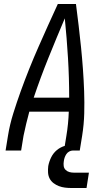

<svg xmlns="http://www.w3.org/2000/svg" viewBox="-20 -755 540 963"><path d="M8 0 20 -74Q29 -130 46.5 -186Q64 -242 84 -297.5Q104 -353 126 -408Q148 -463 172 -517.5Q196 -572 220.5 -626.5Q245 -681 270 -735H361Q368 -681 374.5 -626.5Q381 -572 386.5 -517.5Q392 -463 396 -408Q400 -353 402 -297.5Q404 -242 402.5 -186Q401 -130 392 -74L380 0H301L313 -74Q318 -104 321 -134.5Q324 -165 325 -195H127Q119 -165 111.5 -134.5Q104 -104 98 -74L86 0ZM149 -265H327Q327 -365 321 -464.5Q315 -564 305 -663Q263 -564 223 -465Q183 -366 149 -265ZM339 188Q322 188 306 186Q290 184 275.5 178.5Q261 173 248.5 163.5Q236 154 229 140.5Q222 127 221 110.5Q220 94 222 78Q226 56 236.5 34.5Q247 13 265 -2Q283 -17 305.5 -23.5Q328 -30 350 -30L345 0Q336 0 327 5Q318 10 312.5 18.5Q307 27 304 36Q301 45 300 54Q298 66 299.5 77.5Q301 89 309 97Q317 105 328 108Q339 111 351 111H426L414 188Z"/></svg>

Font: Iosevka Curly Oblique
Style: Regular
Weight: 400
Italic angle: -9°
Monospace: yes
Designer: Belleve Invis
Foundry: Belleve Invis
Version: Version 11.1.0; ttfautohint (v1.8.3)